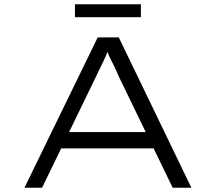

<svg xmlns="http://www.w3.org/2000/svg" viewBox="-20 -874 1005 894"><path d="M94 0 435 -700H533L871 0H784L535 -514Q522 -544 513.5 -562Q505 -580 498 -593Q491 -606 484.5 -622Q478 -638 470 -663L493 -664Q482 -635 474.5 -617.5Q467 -600 460 -585.5Q453 -571 444.5 -554Q436 -537 423 -509L176 0ZM235 -183 267 -259H695L709 -183ZM329 -794V-854H636V-794Z"/></svg>

Font: Lexend Zetta Light
Style: Regular
Weight: 300
Designer: Bonnie Shaver-Troup, Thomas Jockin
Foundry: Lexend
Version: Version 1.007